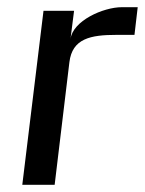

<svg xmlns="http://www.w3.org/2000/svg" viewBox="-20 -514 403 534"><path d="M176 -405 186 -484H101L42 0H132L173 -341C181 -407 232 -417 304 -417H354L363 -494H319C267 -494 182 -456 176 -405Z"/></svg>

Font: Gamestation Display
Style: Italic
Weight: 400
Designer: Jonas Hecksher
Foundry: Jonas Hecksher, Playtypeª, e-types AS
Version: Version 1.003